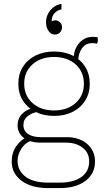

<svg xmlns="http://www.w3.org/2000/svg" viewBox="-20 -764 546 984"><path d="M227 200Q140 200 90 162Q40 124 40 64Q40 18 63.5 -15Q87 -48 119 -62L153 -47Q113 -37 91.5 -5Q70 27 70 59Q70 111 111 141.5Q152 172 227 172H286Q356 172 396.5 143.5Q437 115 437 63Q437 19 403.5 -7Q370 -33 319 -33H188Q152 -33 125.5 -44Q99 -55 84.5 -75Q70 -95 70 -121Q70 -156 92.5 -179.5Q115 -203 151 -211L181 -192Q147 -188 123.5 -170Q100 -152 100 -124Q100 -93 124 -77Q148 -61 192 -61H322Q387 -61 427 -26Q467 9 467 64Q467 126 418 163Q369 200 286 200ZM257 -170Q203 -170 161.5 -191Q120 -212 97 -249Q74 -286 74 -335Q74 -384 97 -421Q120 -458 161.5 -479Q203 -500 257 -500Q312 -500 353 -479Q394 -458 417 -421Q440 -384 440 -335Q440 -286 417 -249Q394 -212 353 -191Q312 -170 257 -170ZM257 -198Q325 -198 367.5 -236Q410 -274 410 -335Q410 -396 367.5 -434Q325 -472 257 -472Q189 -472 146.5 -434Q104 -396 104 -335Q104 -274 146.5 -236Q189 -198 257 -198ZM381 -452 358 -468Q358 -496 370.5 -520.5Q383 -545 404.5 -560Q426 -575 452 -575Q461 -575 469 -574.5Q477 -574 481 -572V-550L477 -540Q467 -543 453 -543Q419 -543 400 -516.5Q381 -490 381 -452ZM295 -744V-716Q273 -712 259 -696Q245 -680 245 -657Q245 -643 248 -634L237 -627Q234 -630 234 -635Q234 -641 237.5 -646.5Q241 -652 248 -656Q255 -660 263 -660Q277 -660 287.5 -649.5Q298 -639 298 -624Q298 -610 288 -598.5Q278 -587 261 -587Q242 -587 229 -605Q216 -623 216 -650Q216 -674 226.5 -694Q237 -714 255 -727.5Q273 -741 295 -744Z"/></svg>

Font: Fustat ExtraLight
Style: Regular
Weight: 250
Designer: Mohamed Gaber, Khaled Hosny, Laura Garcia Mut
Foundry: Kief Type Foundry, Alif Type Foundry, Hard Type Foundry
Version: Version 1.007